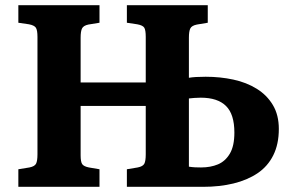

<svg xmlns="http://www.w3.org/2000/svg" viewBox="-20 -723 1127 743"><path d="M51 0V-68L94 -75Q114 -79 119.5 -89.5Q125 -100 125 -126V-580Q125 -606 119 -615.5Q113 -625 92 -629L51 -635V-703H365V-635L322 -628Q303 -624 297.5 -613Q292 -602 292 -577V-404H544V-580Q544 -606 538.5 -615.5Q533 -625 511 -629L471 -635V-703H784V-635L742 -628Q722 -624 716.5 -613Q711 -602 711 -577V-422Q722 -424 738.5 -425Q755 -426 776 -426Q832 -426 883 -415Q934 -404 973.5 -379.5Q1013 -355 1036 -316.5Q1059 -278 1059 -224Q1059 -165 1037.5 -122Q1016 -79 976.5 -52.5Q937 -26 883.5 -13Q830 0 765 0H471V-68L513 -75Q533 -79 538.5 -89.5Q544 -100 544 -126V-313H292V-122Q292 -97 298 -88Q304 -79 324 -75L365 -68V0ZM711 -78Q724 -76 735 -75.5Q746 -75 758 -75Q795 -75 823.5 -87Q852 -99 869.5 -128.5Q887 -158 887 -210Q887 -281 854.5 -313Q822 -345 757 -345Q745 -345 732 -344Q719 -343 711 -342Z"/></svg>

Font: Literata 18pt
Style: Bold
Weight: 700
Designer: Latin by Veronika Burian and Jose Scaglione. Greek by Irene Vlachou. Cyrillic by Vera Evstafieva.
Foundry: TypeTogether
Version: Version 3.103;gftools[0.9.29]